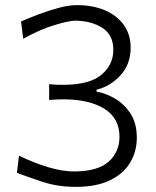

<svg xmlns="http://www.w3.org/2000/svg" viewBox="-20 -718 608 748"><path d="M275.5 10Q204 10 145 -9.8Q86 -29.5 46 -44.5L54 -111.5Q110.5 -84 166.5 -67Q222.5 -50 270.5 -50Q362.5 -51 404 -88.8Q445.5 -126.5 445.5 -185.5Q445.5 -256 388.5 -293Q331.5 -330 230.5 -331Q215.5 -331 201 -330.5Q186.5 -330 171.5 -328.5V-390Q185.5 -388.5 199.5 -388Q213.5 -387.5 227.5 -387.5Q329.5 -388 375.5 -427Q421.5 -466 421.5 -523.5Q421.5 -582 379.2 -609.2Q337 -636.5 273.5 -637.5Q249 -637.5 192 -620.2Q135 -603 70.5 -567L62 -634.5Q88.5 -646 127 -660.8Q165.5 -675.5 206.2 -686.8Q247 -698 280.5 -698Q341.5 -698 388.5 -678Q435.5 -658 462.2 -620.8Q489 -583.5 489 -532.5Q489 -468 449.5 -424.8Q410 -381.5 356 -368.5V-361Q392 -355 428.2 -333.8Q464.5 -312.5 488.8 -275Q513 -237.5 513 -181.5Q513 -128 487 -84.5Q461 -41 408.2 -15.5Q355.5 10 275.5 10Z"/></svg>

Font: Commissioner Flair Light
Style: Regular
Weight: 300
Designer: Kostas Bartsokas
Foundry: Kostas Bartsokas
Version: Version 1.000; ttfautohint (v1.8.3)